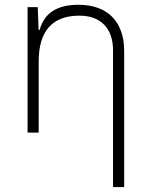

<svg xmlns="http://www.w3.org/2000/svg" viewBox="-20 -547 626 792"><path d="M446.3 224.6H492.2V-336.9C492.2 -458 423.3 -527.3 303.2 -527.3C215.3 -527.3 162.6 -493.2 143.6 -423.8H139.2L135.7 -517.6H93.8V0H139.6V-293C139.6 -419.9 196.3 -482.4 307.6 -482.4C395 -482.4 446.3 -430.7 446.3 -338.9Z"/></svg>

Font: Cascadia Mono PL ExtraLight
Style: Regular
Weight: 200
Monospace: yes
Designer: Aaron Bell
Foundry: Saja Typeworks
Version: Version 2404.023